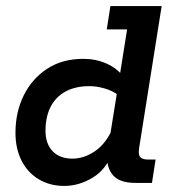

<svg xmlns="http://www.w3.org/2000/svg" viewBox="-20 -603 568 633"><path d="M192 10Q145 10 108.5 -11.5Q72 -33 51.5 -72.5Q31 -112 31 -165Q31 -233 58 -288Q85 -343 135 -376Q185 -409 255 -409Q296 -409 331 -393.5Q366 -378 385 -352L372 -336L399 -506H332L344 -583H513L439 -117Q435 -94 442 -85.5Q449 -77 468 -77H493L481 0H426Q371 0 349.5 -29Q328 -58 335 -103L338 -123L350 -99Q330 -44 285 -17Q240 10 192 10ZM219 -80Q257 -80 293 -104.5Q329 -129 351 -179L341 -144L368 -312L369 -290Q351 -304 324.5 -311.5Q298 -319 275 -319Q229 -319 196.5 -301.5Q164 -284 147 -251Q130 -218 130 -172Q130 -129 153.5 -104.5Q177 -80 219 -80Z"/></svg>

Font: Rokkitt SemiBold
Style: Italic
Weight: 600
Italic angle: -9°
Designer: Vernon Adams
Foundry: Vernon Adams
Version: Version 3.103